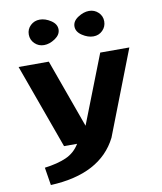

<svg xmlns="http://www.w3.org/2000/svg" viewBox="-106 -881 1003 1188"><g transform="rotate(-10 396.0 -287.0)"><path d="M46 -531H236L391 -101L559 -531H742L536 0Q431 209 116 223L98 111Q178 101 233 77Q288 53 320 0H238ZM167 -660.5Q143 -684 143 -717.5Q143 -751 167 -774Q191 -797 225.5 -797Q260 -797 295 -774Q330 -751 330 -717.5Q330 -684 295 -660.5Q260 -637 225.5 -637Q191 -637 167 -660.5ZM465.5 -660.5Q430 -684 430 -717.5Q430 -751 465.5 -774Q501 -797 535 -797Q569 -797 593 -774Q617 -751 617 -717.5Q617 -684 593.5 -660.5Q570 -637 535.5 -637Q501 -637 465.5 -660.5Z"/></g></svg>

Font: Fix15 Mono
Style: Bold
Weight: 700
Designer: Carrois Corporate & Edenspiekermann AG
Foundry: Carrois Corporate GbR & Edenspiekermann AG
Version: Version 3.206